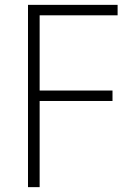

<svg xmlns="http://www.w3.org/2000/svg" viewBox="-20 -770 564 790"><path d="M143.1 0H95.2V-750H463.9V-707H143.1V-397.5H442.9V-354.5H143.1Z"/></svg>

Font: Spartan MB Light
Style: Regular
Weight: 300
Designer: Matt Bailey, Mirko Velimirovic
Foundry: Matt Bailey
Version: Version 1.005